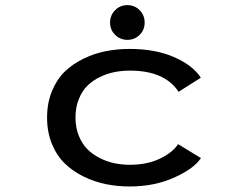

<svg xmlns="http://www.w3.org/2000/svg" viewBox="-20 -698 890 730"><path d="M398.5 -612Q398.5 -640 417.5 -659.2Q436.5 -678.5 464.5 -678.5Q492 -678.5 511 -659.2Q530 -640 530 -612Q530 -584.5 511 -565.5Q492 -546.5 464.5 -546.5Q437 -546.5 417.8 -565.5Q398.5 -584.5 398.5 -612ZM744 -97Q718 -57 642.5 -23Q567 11 473 11Q426.5 11 382.8 2.2Q339 -6.5 297.8 -26.8Q256.5 -47 226 -76.8Q195.5 -106.5 177.2 -151.2Q159 -196 159 -251Q159 -306.5 177.5 -351.5Q196 -396.5 226.2 -425.8Q256.5 -455 297.8 -475Q339 -495 382.5 -503.5Q426 -512 473 -512Q570.5 -512 642 -480.8Q713.5 -449.5 743.5 -402.5L659 -349Q606 -429.5 474 -429.5Q444 -429.5 415.8 -424Q387.5 -418.5 360 -405.2Q332.5 -392 312.2 -372Q292 -352 279.5 -320.8Q267 -289.5 267 -251Q267 -213 279.5 -182Q292 -151 312.2 -130.8Q332.5 -110.5 360 -96.8Q387.5 -83 415.8 -77.2Q444 -71.5 474 -71.5Q539.5 -71.5 588 -94.8Q636.5 -118 657 -150Z"/></svg>

Font: League Mono Wide
Style: Regular
Weight: 400
Width: 8
Designer: Tyler Finck
Foundry: The League of Moveable Type / Tyler Finck
Version: Version 2.210